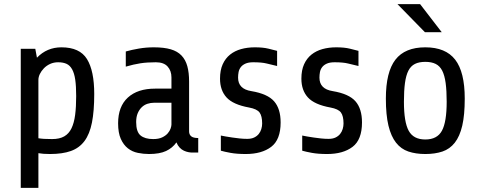

<svg xmlns="http://www.w3.org/2000/svg" viewBox="-20 -735 2324 925"><path d="M80 170V-500H150L158 -457Q206 -507 276 -507Q364 -507 399 -450.5Q434 -394 434 -282Q434 -200 423 -144.5Q412 -89 387 -55.5Q362 -22 321.5 -7.5Q281 7 221 7Q204 7 190 6Q176 5 165 3V170ZM260 -435Q239 -435 221.5 -427Q204 -419 191.5 -406Q179 -393 172 -378.5Q165 -364 165 -350V-69Q176 -67 192 -66Q208 -65 231 -65Q267 -65 289.5 -78Q312 -91 324.5 -117Q337 -143 342 -181.5Q347 -220 347 -272Q347 -320 342.5 -351Q338 -382 327.5 -401Q317 -420 300.5 -427.5Q284 -435 260 -435Z M905 0Q898 0 887.5 -2Q877 -4 866 -9Q855 -14 845.5 -24Q836 -34 830 -49Q811 -22 780 -7.5Q749 7 698 7Q671 7 644 1.5Q617 -4 596 -20.5Q575 -37 562 -66Q549 -95 549 -141Q549 -222 596 -265Q643 -308 727 -308H806V-362Q806 -394 787.5 -414.5Q769 -435 731 -435Q688 -435 656 -430Q624 -425 586 -414V-487Q614 -495 649 -501Q684 -507 721 -507Q770 -507 802.5 -497.5Q835 -488 854.5 -467.5Q874 -447 882.5 -416Q891 -385 891 -342V-102Q891 -87 901 -78.5Q911 -70 935 -70V0ZM718 -65Q744 -65 761 -73Q778 -81 788 -92.5Q798 -104 802 -116Q806 -128 806 -135V-240H722Q706 -240 690.5 -235Q675 -230 663 -218.5Q651 -207 643.5 -189.5Q636 -172 636 -147Q636 -100 657 -82.5Q678 -65 718 -65Z M1332 -145Q1332 -62 1286.5 -27.5Q1241 7 1164 7Q1121 7 1091 1.5Q1061 -4 1044 -9V-82Q1053 -80 1067.5 -77.5Q1082 -75 1099 -72.5Q1116 -70 1134.5 -68Q1153 -66 1171 -66Q1191 -66 1204.5 -72.5Q1218 -79 1226.5 -89.5Q1235 -100 1239 -113.5Q1243 -127 1243 -140Q1243 -176 1230.5 -193Q1218 -210 1180 -217Q1103 -231 1071.5 -265.5Q1040 -300 1040 -356Q1040 -397 1053 -425.5Q1066 -454 1088.5 -472Q1111 -490 1141.5 -498.5Q1172 -507 1208 -507Q1247 -507 1273.5 -500.5Q1300 -494 1315 -490V-417Q1289 -423 1265 -429Q1241 -435 1200 -435Q1177 -435 1162.5 -428.5Q1148 -422 1140 -411.5Q1132 -401 1129.5 -388Q1127 -375 1127 -361Q1127 -306 1191 -296Q1269 -283 1300.5 -247Q1332 -211 1332 -145Z M1724 -145Q1724 -62 1678.5 -27.5Q1633 7 1556 7Q1513 7 1483 1.5Q1453 -4 1436 -9V-82Q1445 -80 1459.5 -77.5Q1474 -75 1491 -72.5Q1508 -70 1526.5 -68Q1545 -66 1563 -66Q1583 -66 1596.5 -72.5Q1610 -79 1618.5 -89.5Q1627 -100 1631 -113.5Q1635 -127 1635 -140Q1635 -176 1622.5 -193Q1610 -210 1572 -217Q1495 -231 1463.5 -265.5Q1432 -300 1432 -356Q1432 -397 1445 -425.5Q1458 -454 1480.5 -472Q1503 -490 1533.5 -498.5Q1564 -507 1600 -507Q1639 -507 1665.5 -500.5Q1692 -494 1707 -490V-417Q1681 -423 1657 -429Q1633 -435 1592 -435Q1569 -435 1554.5 -428.5Q1540 -422 1532 -411.5Q1524 -401 1521.5 -388Q1519 -375 1519 -361Q1519 -306 1583 -296Q1661 -283 1692.5 -247Q1724 -211 1724 -145Z M2219 -260Q2219 -181 2207 -129.5Q2195 -78 2171 -47.5Q2147 -17 2111.5 -5Q2076 7 2029 7Q1983 7 1947.5 -5Q1912 -17 1888 -47.5Q1864 -78 1851.5 -129.5Q1839 -181 1839 -260Q1839 -388 1885 -447.5Q1931 -507 2029 -507Q2127 -507 2173 -447.5Q2219 -388 2219 -260ZM2132 -245Q2132 -298 2127 -335Q2122 -372 2110.5 -394.5Q2099 -417 2079 -427Q2059 -437 2029 -437Q1999 -437 1979 -427Q1959 -417 1947.5 -394.5Q1936 -372 1931 -335Q1926 -298 1926 -245Q1926 -147 1949 -105Q1972 -63 2029 -63Q2086 -63 2109 -105Q2132 -147 2132 -245ZM2027 -580 1895 -715H2004L2108 -580Z"/></svg>

Font: Share
Style: Regular
Weight: 400
Designer: Ralph du Carrois
Version: Version 1.001